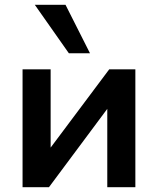

<svg xmlns="http://www.w3.org/2000/svg" viewBox="-20 -780 658 800"><path d="M74 0V-491H191V-137H170L435 -491H544V0H427V-356H449L184 0ZM267 -558 125 -760H253L355 -558Z"/></svg>

Font: Nunito Sans 11pt
Style: Bold
Weight: 700
Version: Version 3.101;gftools[0.9.27]